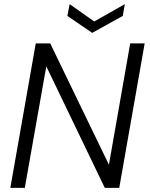

<svg xmlns="http://www.w3.org/2000/svg" viewBox="-20 -909 726 929"><path d="M610 -699H680L557 0H487L204 -588L100 0H30L153 -699H223L507 -112ZM436 -805 584 -889 574 -832 426 -750 306 -832 317 -889Z"/></svg>

Font: Poppins Light
Style: Italic
Weight: 300
Italic angle: -10°
Designer: Ninad Kale (Devanagari), Jonny Pinhorn (Latin)
Foundry: Indian Type Foundry
Version: Version 3.200;PS 1.000;hotconv 16.6.54;makeotf.lib2.5.65590